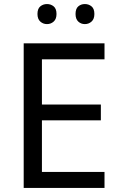

<svg xmlns="http://www.w3.org/2000/svg" viewBox="-20 -928 596 948"><path d="M496 0H97V-714H496V-635H187V-412H478V-334H187V-79H496ZM165 -859Q165 -885 179 -896.5Q193 -908 212 -908Q231 -908 245 -896.5Q259 -885 259 -859Q259 -834 245 -821.5Q231 -809 212 -809Q193 -809 179 -821.5Q165 -834 165 -859ZM353 -859Q353 -885 366.5 -896.5Q380 -908 399 -908Q418 -908 432 -896.5Q446 -885 446 -859Q446 -834 432 -821.5Q418 -809 399 -809Q380 -809 366.5 -821.5Q353 -834 353 -859Z"/></svg>

Font: Noto Sans Thaana
Style: Regular
Weight: 400
Designer: Monotype Design Team
Foundry: Monotype Imaging Inc.
Version: Version 2.001